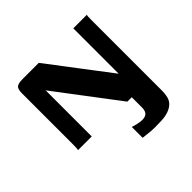

<svg xmlns="http://www.w3.org/2000/svg" viewBox="-164 -625 987 987"><g transform="rotate(-45 329.5 -131.5)"><path d="M67 0Q69 -3 69.5 -14.5Q70 -26 70 -39Q70 -132 70 -224.5Q70 -317 70 -409Q70 -441 81.5 -450.5Q93 -460 125 -460Q155 -460 184 -460Q213 -460 242 -460Q305 -377 367.5 -295Q430 -213 493 -130Q493 -213 493 -295Q493 -377 493 -460Q517 -460 542.5 -460Q568 -460 592 -460Q590 -458 589.5 -449Q589 -440 589 -429Q589 -418 589 -410Q589 -296 589 -182Q589 -68 589 45Q589 64 589 86.5Q589 109 586 123Q582 149 566 164.5Q550 180 527 187.5Q504 195 477 196Q454 197 433.5 197Q413 197 392.5 195Q372 193 347 190Q347 171 347 151Q347 131 347 111Q357 115 377.5 119.5Q398 124 410 124Q435 124 445 112Q455 100 455 78Q455 59 455 40Q455 21 455 3Q447 3 438.5 3Q430 3 423 3L167 -335Q167 -251 167 -167.5Q167 -84 167 0Q142 0 117 0Q92 0 67 0Z"/></g></svg>

Font: Genos Thin SemiBold
Style: Regular
Weight: 600
Version: Version 1.010